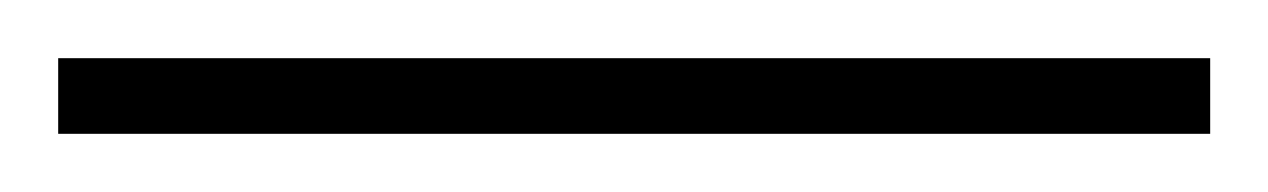

<svg xmlns="http://www.w3.org/2000/svg" viewBox="-22 71 436 66"><path d="M394 117H-2V91H394Z"/></svg>

Font: Noto Sans Gujarati UI ExtraCondensed Thin
Style: Regular
Weight: 100
Width: 2
Designer: Jelle Bosma - Monotype Design Team, Universal Thirst
Foundry: Monotype Imaging Inc.
Version: Version 2.106; ttfautohint (v1.8.4.7-5d5b)